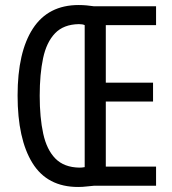

<svg xmlns="http://www.w3.org/2000/svg" viewBox="-20 -739 686 764"><path d="M293 -719Q310 -719 325 -717.5Q340 -716 354 -714H601V-639H401V-410H589V-335H401V-76H601V0H355Q340 1 324.5 3Q309 5 291 5Q168 5 109 -90.5Q50 -186 50 -359Q50 -532 111 -625.5Q172 -719 293 -719ZM294 -643Q233 -642 199 -606.5Q165 -571 151.5 -507.5Q138 -444 138 -358Q138 -271 152 -207Q166 -143 200.5 -108Q235 -73 296 -72Q307 -72 317 -74V-639Q309 -643 294 -643Z"/></svg>

Font: Noto Sans Lao UI ExtCond
Style: Regular
Weight: 400
Width: 2
Designer: Monotype Design Team
Foundry: Monotype Imaging Inc.
Version: Version 2.000; ttfautohint (v1.8.4.7-5d5b)